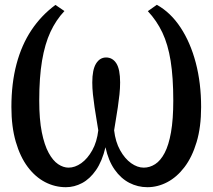

<svg xmlns="http://www.w3.org/2000/svg" viewBox="-20 -769 886 800"><path d="M254.5 11Q209 11 168 -10.2Q127 -31.5 95.5 -73.5Q64 -115.5 45.8 -178.2Q27.5 -241 27.5 -323Q27.5 -422 48.8 -502Q70 -582 111 -643.5Q152 -705 211 -748.5L248.5 -723Q213.5 -686 190.2 -636Q167 -586 155.2 -516.2Q143.5 -446.5 143.5 -350Q143.5 -271.5 154.2 -218Q165 -164.5 182.8 -132Q200.5 -99.5 222.2 -85Q244 -70.5 265.5 -70.5Q292.5 -70.5 318.8 -89.2Q345 -108 364.5 -143Q384 -178 389.5 -226Q386.5 -246.5 382.2 -271Q378 -295.5 374 -322.5Q370 -349.5 367.2 -375.8Q364.5 -402 364.5 -425.5Q364.5 -478.5 380.2 -504Q396 -529.5 422 -529.5Q449 -529.5 464.8 -505Q480.5 -480.5 480.5 -425.5Q480.5 -402 477.8 -375.8Q475 -349.5 471 -322.5Q467 -295.5 462.8 -271Q458.5 -246.5 455.5 -226Q461 -178 480.5 -143Q500 -108 526.2 -89.2Q552.5 -70.5 579 -70.5Q604 -70.5 626.5 -85Q649 -99.5 666 -131.8Q683 -164 692.5 -217.8Q702 -271.5 702 -350Q702 -446.5 691 -515.2Q680 -584 656.5 -633.5Q633 -683 596 -722.5L633.5 -749Q691 -717 732.2 -654.5Q773.5 -592 795.8 -507.2Q818 -422.5 818 -323Q818 -239.5 799.2 -177Q780.5 -114.5 748.8 -72.8Q717 -31 677 -10Q637 11 594 11Q554 11 518.8 -7.2Q483.5 -25.5 457.5 -62.5Q431.5 -99.5 419.5 -155.5Q405.5 -97 380 -60.2Q354.5 -23.5 322 -6.2Q289.5 11 254.5 11Z"/></svg>

Font: Merriweather 20pt
Style: Regular
Weight: 400
Version: Version 2.100